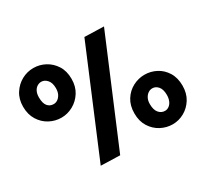

<svg xmlns="http://www.w3.org/2000/svg" viewBox="-143 -922 1219 1139"><g transform="rotate(-30 466.0 -353.0)"><path d="M547 -710 249 0 380 4 679 -706ZM192 -702Q149 -702 111.5 -681.5Q74 -661 49.5 -623Q25 -585 25 -533Q25 -480 49 -441.5Q73 -403 111 -383Q149 -363 191 -363Q233 -363 271 -384Q309 -405 333 -443Q357 -481 357 -533Q357 -587 333 -624.5Q309 -662 271.5 -682Q234 -702 192 -702ZM192 -608Q214 -608 231.5 -588.5Q249 -569 249 -532Q249 -507 240.5 -490.5Q232 -474 219 -465Q206 -456 191 -456Q165 -456 149.5 -475Q134 -494 134 -534Q134 -558 142 -574.5Q150 -591 163.5 -599.5Q177 -608 192 -608ZM743 -338Q701 -338 663 -318Q625 -298 601 -260Q577 -222 577 -168Q577 -115 601 -77Q625 -39 663 -19Q701 1 743 1Q785 1 822.5 -20Q860 -41 883.5 -79Q907 -117 907 -169Q907 -223 883.5 -261Q860 -299 822.5 -318.5Q785 -338 743 -338ZM743 -245Q766 -245 782.5 -225.5Q799 -206 799 -168Q799 -145 791.5 -127.5Q784 -110 771 -100.5Q758 -91 743 -91Q718 -91 701 -111Q684 -131 684 -171Q684 -195 693 -211.5Q702 -228 715 -236.5Q728 -245 743 -245Z"/></g></svg>

Font: Catamaran Thin
Style: Bold
Weight: 700
Version: Version 2.000